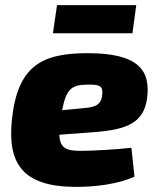

<svg xmlns="http://www.w3.org/2000/svg" viewBox="-20 -719 616 751"><path d="M513 -699H203L187 -589H498ZM323 -511C144 -511 50 -462 27 -255C8 -81 66 12 278 12C352 12 439 2 506 -28L494 -141C434 -134 340 -129 296 -129C240 -129 214 -139 212 -192L347 -202C478 -212 541 -239 555 -332C571 -446 519 -511 323 -511ZM380 -350C376 -307 352 -300 307 -296L223 -288C239 -369 258 -387 320 -388C370 -389 383 -383 380 -350Z"/></svg>

Font: Exo 2 Extra Bold
Style: Italic
Weight: 800
Italic angle: -8°
Designer: Natanael Gama
Version: Version 1.001;PS 001.001;hotconv 1.0.88;makeotf.lib2.5.64775